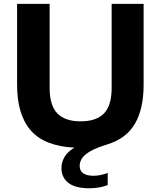

<svg xmlns="http://www.w3.org/2000/svg" viewBox="-20 -760 837 1000"><path d="M445 220.5Q371.5 220.5 335.8 192.2Q300 164 300 115.5Q300 86 315.2 58.8Q330.5 31.5 367 9Q211 1 140 -81Q69 -163 69 -317.5V-740H238.5V-302Q238.5 -210.5 278.8 -169.2Q319 -128 400 -128Q481.5 -128 521.5 -169.2Q561.5 -210.5 561.5 -302V-740H728V-317.5Q728 -193.5 682.8 -115.8Q637.5 -38 539 -8Q482 9.5 450.8 27.5Q419.5 45.5 407.2 64.5Q395 83.5 395 103.5Q395 155.5 468 155.5Q483 155.5 500.8 152.2Q518.5 149 541 141V204Q519.5 212 496.2 216.2Q473 220.5 445 220.5Z"/></svg>

Font: Encode Sans SemiExpanded SemiExpanded
Style: Bold
Weight: 700
Width: 6
Designer: Multiple Designers
Foundry: Impallari Type
Version: Version 3.000; ttfautohint (v1.8.3) -l 8 -r 50 -G 200 -x 14 